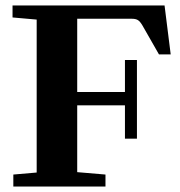

<svg xmlns="http://www.w3.org/2000/svg" viewBox="-20 -683 658 703"><path d="M28.8 0V-43.9L114.3 -51.3V-611.3L25.9 -619.1V-663.1H582.5L605 -483.9H562L501.5 -589.8Q493.2 -604 485.4 -609.1Q477.5 -614.3 463.4 -614.3H262.7V-346.2H437.5V-463.4H481.4V-175.3H437.5V-297.4H262.7V-52.7L366.2 -43.9V0Z"/></svg>

Font: Elstob 6pt
Style: Bold
Weight: 700
Designer: Peter S. Baker
Version: Version 1.015